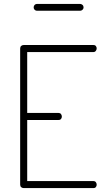

<svg xmlns="http://www.w3.org/2000/svg" viewBox="-20 -961 538 981"><path d="M101 0Q94 0 88.5 -4.5Q83 -9 83 -18V-713Q83 -722 88.5 -726.5Q94 -731 101 -731H457Q466 -731 470 -725.5Q474 -720 474 -714Q474 -707 469.5 -701Q465 -695 457 -695H119V-384H279Q287 -384 291.5 -378.5Q296 -373 296 -365Q296 -359 292 -353.5Q288 -348 279 -348H119V-36H457Q465 -36 469.5 -30.5Q474 -25 474 -17Q474 -11 470 -5.5Q466 0 457 0ZM169 -906Q162 -906 157 -911Q152 -916 152 -923Q152 -931 157 -936Q162 -941 169 -941H389Q396 -941 401.5 -936Q407 -931 407 -923Q407 -916 401.5 -911Q396 -906 389 -906Z"/></svg>

Font: Dosis ExtraLight ExtraLight
Style: Regular
Weight: 250
Version: Version 3.001; ttfautohint (v1.8.2)